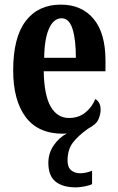

<svg xmlns="http://www.w3.org/2000/svg" viewBox="-20 -568 510 830"><path d="M309 242Q251 242 220 217Q189 192 189 136Q189 94 212.5 60Q236 26 269 9Q265 9 260.5 9.5Q256 10 252 10Q145 10 91 -62Q37 -134 37 -264Q37 -406 91 -477Q145 -548 243 -548Q333 -548 384.5 -486.5Q436 -425 436 -306V-260H169Q171 -155 199.5 -106.5Q228 -58 278 -58Q320 -58 349 -81.5Q378 -105 392 -140Q415 -126 415 -94Q415 -74 405.5 -52Q396 -30 361 -12Q316 20 294 50Q272 80 272 126Q272 155 287.5 168Q303 181 327 181Q351 181 378 170V228Q366 234 344.5 238Q323 242 309 242ZM308 -318Q308 -397 293.5 -443Q279 -489 246 -489Q212 -489 192 -444.5Q172 -400 171 -318Z"/></svg>

Font: Noto Serif ExtraCondensed
Style: Bold
Weight: 700
Width: 2
Designer: Monotype Design Team
Foundry: Monotype Imaging Inc.
Version: Version 2.014; ttfautohint (v1.8.4.7-5d5b)